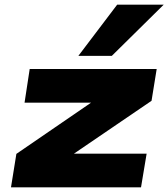

<svg xmlns="http://www.w3.org/2000/svg" viewBox="-20 -801 720 821"><path d="M27 0 50 -143 435 -407 409 -362H85L107 -506H650L628 -370L239 -105L264 -144H607L583 0ZM315 -562 481 -781H680L458 -562Z"/></svg>

Font: Nunito Sans 7pt Expanded Black
Style: Italic
Weight: 900
Width: 7
Italic angle: -9°
Designer: Vernon Adams
Foundry: Vernon Adams
Version: Version 3.101;gftools[0.9.27]